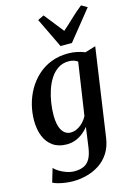

<svg xmlns="http://www.w3.org/2000/svg" viewBox="-155 -911 867 1240"><g transform="rotate(-15 278.0 -291.0)"><path d="M452 34Q443.5 94 416.2 135.8Q389 177.5 349.5 202.8Q310 228 264.5 239.5Q219 251 174 251Q148 251 122 247.2Q96 243.5 74.2 237.5Q52.5 231.5 40.5 224.5L67.5 133.5Q77 145 98.2 158.5Q119.5 172 146.5 181.5Q173.5 191 200 191Q237 191 262.8 179Q288.5 167 304 139Q319.5 111 326 63.5L344 -67Q329 -47.5 307.2 -29.8Q285.5 -12 257.8 -0.8Q230 10.5 196.5 10.5Q142 10.5 105 -15.5Q68 -41.5 49.5 -87.2Q31 -133 31 -193Q31 -245 44.2 -297.2Q57.5 -349.5 84 -395.8Q110.5 -442 149.5 -478Q188.5 -514 239.8 -534.5Q291 -555 354.5 -555Q385.5 -555 415.2 -548.5Q445 -542 466 -533L537 -554.5ZM405 -487Q394.5 -495.5 379 -500.2Q363.5 -505 345.5 -505Q305.5 -505 275 -485.2Q244.5 -465.5 223 -432.5Q201.5 -399.5 188 -358.8Q174.5 -318 168 -274.8Q161.5 -231.5 161.5 -192.5Q161.5 -159 167 -133.8Q172.5 -108.5 183 -91.5Q193.5 -74.5 208 -65.8Q222.5 -57 240.5 -57Q264.5 -57 286.5 -68.5Q308.5 -80 325.8 -98.5Q343 -117 353 -137ZM321 -613.5 225 -813 266 -833Q291 -802 316.8 -768.8Q342.5 -735.5 369.5 -702Q407 -734.5 441.5 -767.8Q476 -801 516.5 -833L555.5 -810.5L397 -613.5Z"/></g></svg>

Font: Merriweather 48pt SemiBold
Style: Italic
Weight: 600
Italic angle: -7.8°
Designer: Eben Sorkin
Foundry: Eben Sorkin
Version: Version 2.101